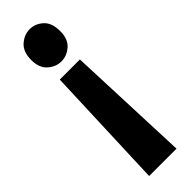

<svg xmlns="http://www.w3.org/2000/svg" viewBox="-279 -595 843 843"><g transform="rotate(-45 142.5 -173.5)"><path d="M81 -337H206L229 240H59ZM144 -587Q178 -587 205.5 -562.5Q233 -538 233 -486Q233 -437 205 -412.5Q177 -388 143 -388Q109 -388 81 -412.5Q53 -437 53 -486Q53 -537 81.5 -562Q110 -587 144 -587Z"/></g></svg>

Font: Yaldevi
Style: Bold
Weight: 700
Designer: Sol Matas, Rajitha Manaperi, Kosala Senevirathne
Foundry: Mooniak
Version: Version 1.100